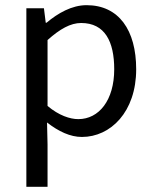

<svg xmlns="http://www.w3.org/2000/svg" viewBox="-20 -518 595 743"><path d="M82 205H164V41L162 -44C207 -9 252 12 297 12C408 12 507 -85 507 -250C507 -401 440 -498 315 -498C258 -498 204 -467 160 -430H157L150 -486H82ZM283 -57C251 -57 208 -71 164 -108V-363C212 -406 253 -429 294 -429C386 -429 422 -357 422 -250C422 -130 363 -57 283 -57Z"/></svg>

Font: Giro Sans Regular
Style: Regular
Weight: 400
Designer: Paul D. Hunt
Foundry: Adobe Systems Incorporated
Version: Version 1.000;PS 1.0;hotconv 1.0.88;makeotf.lib2.5.647800